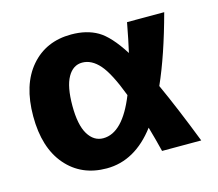

<svg xmlns="http://www.w3.org/2000/svg" viewBox="-83 -634 850 748"><g transform="rotate(-15 342.5 -260.0)"><path d="M541 -247Q588 -144 644 0H486Q474 -49 459 -101Q375 10 261 10Q159 10 97.5 -61.5Q36 -133 36 -260Q36 -387 97.5 -458.5Q159 -530 261 -530Q323 -530 367 -504.5Q411 -479 460 -402Q471 -450 484 -520H634Q590 -357 541 -247ZM412 -245Q376 -340 344 -376.5Q312 -413 274 -413Q237 -413 215.5 -375Q194 -337 194 -260Q194 -183 217 -145Q240 -107 278 -107Q357 -107 412 -245Z"/></g></svg>

Font: Mplus 1p ExtraBold
Style: Regular
Weight: 800
Version: Version 1.061